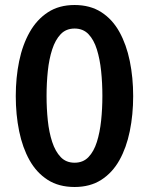

<svg xmlns="http://www.w3.org/2000/svg" viewBox="-20 -729 605 767"><path d="M512 -345Q512 -419 498.5 -485Q485 -551 457 -601.5Q429 -652 384.5 -680.5Q340 -709 278 -709Q216 -709 171.5 -680Q127 -651 98.5 -600.5Q70 -550 56.5 -484.5Q43 -419 43 -345Q43 -271 56.5 -205Q70 -139 98 -89Q126 -39 170.5 -10.5Q215 18 278 18Q340 18 384.5 -10.5Q429 -39 457 -89Q485 -139 498.5 -205Q512 -271 512 -345ZM389 -346Q389 -295 384 -247.5Q379 -200 367 -162Q355 -124 333.5 -101.5Q312 -79 278 -79Q244 -79 222.5 -101.5Q201 -124 188.5 -162Q176 -200 171 -247.5Q166 -295 166 -346Q166 -397 171 -445Q176 -493 188.5 -531.5Q201 -570 222.5 -592.5Q244 -615 278 -615Q312 -615 333.5 -592.5Q355 -570 367 -531.5Q379 -493 384 -445Q389 -397 389 -346Z"/></svg>

Font: Repo DemiBold
Style: Regular
Weight: 600
Designer: Stefan Peev
Foundry: Context Ltd
Version: Version 1.502